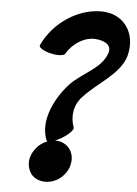

<svg xmlns="http://www.w3.org/2000/svg" viewBox="-61 -723 735 1031"><g transform="rotate(5 306.0 -207.0)"><path d="M352 150C357 120 350 92 332 70C314 49 288 37 258 37L254 38C265 33 277 27 290 20C328 -3 355 -31 349 -42C330 -94 333 -160 383 -211C458 -292 572 -348 603 -447C636 -565 573 -667 458 -675C328 -683 189 -595 130 -466C125 -454 153 -436 192 -427C231 -418 266 -421 271 -434C303 -490 367 -529 424 -525C475 -522 517 -499 499 -453C471 -371 368 -335 305 -269C219 -174 171 -52 211 42C212 43 213 45 216 45C201 51 186 59 173 70C149 92 132 120 127 150C123 180 130 208 147 230C165 251 192 262 222 262C252 262 282 251 307 230C331 208 348 180 352 150Z"/></g></svg>

Font: Nupuram Black Oblique
Style: Regular
Weight: 900
Designer: Santhosh Thottingal (santhosh.thottingal@gmail.com)
Foundry: SMC
Version: Version 1.000